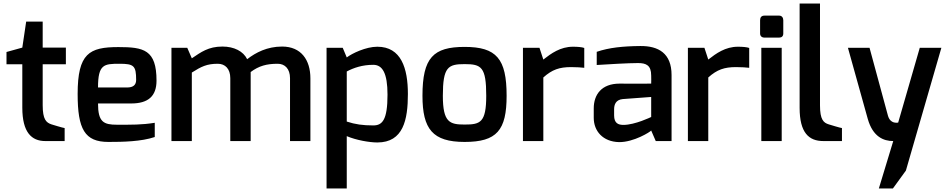

<svg xmlns="http://www.w3.org/2000/svg" viewBox="-20 -803 5398 1093"><path d="M17 -437H107V-190C107 -49 160 0 238 0H348V-74C341 -74 273 -95 273 -95C243 -105 223 -123 223 -204V-437H355V-532H223V-680H129L107 -532L17 -507Z M538 -305C538 -437 572 -440 660 -440C742 -440 755 -429 755 -348C755 -320 739 -305 704 -305ZM422 -268C422 -68 462 5 597 5C680 5 784 3 861 -23V-104C786 -92 731 -93 646 -93C570 -93 538 -108 538 -214H727C823 -214 871 -255 871 -344C871 -520 798 -535 654 -535C488 -535 422 -499 422 -268Z M956 0H1072V-390C1126 -424 1157 -440 1220 -440C1262 -440 1291 -411 1291 -358V0H1407V-358V-393C1454 -428 1498 -440 1561 -440C1602 -440 1631 -411 1631 -358V0H1747V-357C1747 -462 1694 -538 1586 -538C1501 -538 1436 -504 1387 -466C1365 -511 1313 -538 1246 -538C1166 -538 1124 -506 1072 -471L1046 -531H956Z M1954 -111V-396C1993 -417 2043 -434 2105 -434C2157 -434 2186 -387 2186 -264C2186 -119 2156 -89 2105 -89C2046 -89 2002 -95 1954 -111ZM1839 270H1954V-28C2008 -5 2083 8 2128 8C2276 8 2302 -121 2302 -268C2302 -414 2264 -537 2128 -537C2063 -537 1984 -499 1954 -476L1931 -531H1839Z M2501 -258C2501 -422 2531 -438 2625 -438C2720 -438 2748 -422 2748 -258C2748 -105 2714 -94 2625 -94C2540 -94 2501 -106 2501 -258ZM2385 -258C2385 -68 2443 5 2625 5C2808 5 2864 -61 2864 -258C2864 -469 2806 -536 2625 -536C2447 -536 2385 -475 2385 -258Z M2957 0H3073V-362C3123 -407 3165 -421 3231 -421C3260 -421 3293 -419 3306 -417V-530C3293 -535 3267 -537 3242 -537C3170 -537 3118 -499 3073 -464L3051 -531H2957Z M3476 -146V-181C3476 -207 3485 -235 3525 -239L3687 -251V-137C3687 -137 3595 -92 3529 -92C3500 -92 3476 -101 3476 -146ZM3360 -132C3360 -57 3412 4 3504 6C3588 7 3683 -53 3687 -60L3713 0H3803V-376C3803 -500 3728 -542 3625 -541C3526 -540 3447 -532 3377 -508V-433C3440 -437 3556 -444 3612 -444C3659 -444 3687 -431 3687 -373C3688 -372 3687 -327 3687 -327C3687 -326 3507 -327 3507 -327C3404 -327 3360 -264 3360 -186Z M3896 0H4012V-362C4062 -407 4104 -421 4170 -421C4199 -421 4232 -419 4245 -417V-530C4232 -535 4206 -537 4181 -537C4109 -537 4057 -499 4012 -464L3990 -531H3896Z M4314 0H4430V-531H4314ZM4307 -612C4307 -598 4317 -589 4331 -589H4416C4430 -589 4439 -597 4439 -612V-688C4439 -702 4431 -714 4416 -714H4331C4315 -714 4307 -704 4307 -688Z M4532 -189C4532 -48 4584 0 4667 0H4773V-74C4766 -74 4698 -95 4698 -95C4668 -104 4648 -122 4648 -203V-783H4532Z M4807 -531 4920 -126C4949 -24 5010 0 5065 0L4983 270H5063L5137 168L5339 -531H5216L5093 -105C5088 -105 5049 -96 5035 -144L4930 -531Z"/></svg>

Font: Exo
Style: Demi Bold
Weight: 600
Designer: Natanael Gama
Version: Version 1.00